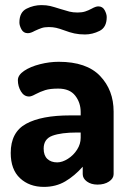

<svg xmlns="http://www.w3.org/2000/svg" viewBox="-20 -723 511 752"><path d="M425 -286V-41Q425 -24 407 -12Q389 0 362 0Q337 0 320.5 -12Q304 -24 304 -41V-70Q272 -34 235.5 -12.5Q199 9 152 9Q95 9 58.5 -25Q22 -59 22 -124Q22 -205 82 -238Q142 -271 255 -271H296V-284Q296 -321 274.5 -348.5Q253 -376 208 -376Q176 -376 157 -370Q138 -364 119 -354Q103 -345 94 -345Q74 -345 62 -365Q50 -385 50 -409Q50 -429 74.5 -445.5Q99 -462 136.5 -471.5Q174 -481 210 -481Q319 -481 372 -425.5Q425 -370 425 -286ZM151 -141Q151 -114 165.5 -100.5Q180 -87 204 -87Q224 -87 246 -101Q268 -115 282 -137Q296 -159 296 -183V-204H281Q220 -204 185.5 -191.5Q151 -179 151 -141ZM116 -602Q109 -598 102 -595.5Q95 -593 89 -593Q72 -593 64 -608Q56 -623 56 -635Q56 -675 84 -689Q112 -703 142 -703Q162 -703 176.5 -699.5Q191 -696 216 -688Q238 -681 252 -677.5Q266 -674 284 -674Q301 -674 313.5 -678Q326 -682 339 -689Q355 -698 365 -698Q382 -698 390 -683Q398 -668 398 -656Q398 -616 370 -602Q342 -588 313 -588Q290 -588 271.5 -592Q253 -596 232 -604Q213 -611 200 -614Q187 -617 171 -617Q154 -617 142.5 -613Q131 -609 116 -602Z"/></svg>

Font: Dosis
Style: Regular
Weight: 400
Designer: Edgar Tolentino, Pablo Impallari, Igino Marini
Foundry: Edgar Tolentino, Pablo Impallari, Igino Marini
Version: Version 1.007;Glyphs 3.1.1 (3134)